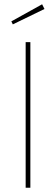

<svg xmlns="http://www.w3.org/2000/svg" viewBox="-20 -878 262 898"><path d="M122 -681V0H100V-681ZM177 -858 188 -836 40 -764 33 -778Z"/></svg>

Font: Fira Sans Extra Condensed Thin
Style: Regular
Weight: 250
Width: 1
Designer: Carrois Corporate & Edenspiekermann AG
Foundry: Carrois Corporate GbR & Edenspiekermann AG
Version: Version 4.203